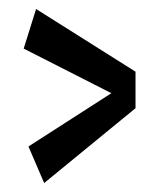

<svg xmlns="http://www.w3.org/2000/svg" viewBox="-20 -530 351 431"><path d="M79.1 -119.1 43.9 -201.2 230 -320.8 33.2 -420.9 61 -509.8 284.2 -369.1V-287.1Z"/></svg>

Font: Englebert
Style: Regular
Weight: 400
Designer: Astigmatic (AOETI)
Foundry: Astigmatic (AOETI)
Version: Version 1.000